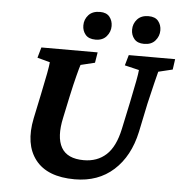

<svg xmlns="http://www.w3.org/2000/svg" viewBox="-54 -809 831 870"><g transform="rotate(5 362.0 -374.0)"><path d="M115.2 -573.2H371.1L363.3 -525.4L298.8 -509.8Q294.9 -499 284.7 -459.5Q274.4 -419.9 261.7 -361.3L241.2 -264.6Q221.7 -175.8 248.5 -128.4Q275.4 -81.1 350.6 -81.1Q412.1 -81.1 452.6 -118.2Q493.2 -155.3 510.7 -237.3L537.1 -361.3Q549.8 -421.9 556.6 -458.5Q563.5 -495.1 564.5 -509.8L499 -525.4L512.7 -573.2H723.6L716.8 -525.4L652.3 -509.8Q648.4 -496.1 639.2 -458Q629.9 -419.9 616.2 -361.3L588.9 -230.5Q564.5 -118.2 494.1 -54.7Q423.8 8.8 317.4 8.8Q192.4 8.8 138.2 -61Q84 -130.9 108.4 -250L131.8 -361.3Q144.5 -421.9 151.4 -458.5Q158.2 -495.1 159.2 -509.8L101.6 -525.4ZM356.4 -629.9Q325.2 -629.9 310.5 -647.5Q295.9 -665 295.9 -689.5Q295.9 -716.8 314 -736.8Q332 -756.8 366.2 -756.8Q395.5 -756.8 409.7 -739.3Q423.8 -721.7 423.8 -697.3Q423.8 -670.9 406.2 -650.4Q388.7 -629.9 356.4 -629.9ZM577.1 -629.9Q546.9 -629.9 532.2 -647.5Q517.6 -665 517.6 -689.5Q517.6 -716.8 535.6 -736.8Q553.7 -756.8 586.9 -756.8Q617.2 -756.8 631.3 -739.3Q645.5 -721.7 645.5 -697.3Q645.5 -670.9 627.9 -650.4Q610.4 -629.9 577.1 -629.9Z"/></g></svg>

Font: Crimson Pro
Style: Bold Italic
Weight: 700
Italic angle: -12°
Designer: Jacques Le Bailly
Foundry: Baron von Fonthausen
Version: Version 1.003